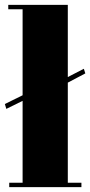

<svg xmlns="http://www.w3.org/2000/svg" viewBox="-28 -770 371 790"><path d="M6 -732C6 -732 65 -732 65 -732C65 -732 65 -378 65 -378C65 -378 -8 -342 -8 -342C-8 -342 -2 -322 -2 -322C-2 -322 65 -355 65 -355C65 -355 65 -18 65 -18C65 -18 10 -18 10 -18C10 -18 10 0 10 0C10 0 307 0 307 0C307 0 307 -18 307 -18C307 -18 251 -18 251 -18C251 -18 251 -430 251 -430C251 -430 323 -468 323 -468C323 -468 317 -487 317 -487C317 -487 251 -453 251 -453C251 -453 251 -750 251 -750C251 -750 6 -750 6 -750C6 -750 6 -732 6 -732Z"/></svg>

Font: Abril Fatface Utterance
Style: Regular
Weight: 500
Designer: Veronika Burian, Jos Scaglione
Foundry: TypeTogether
Version: ""